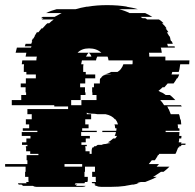

<svg xmlns="http://www.w3.org/2000/svg" viewBox="-56 -730 760 750"><path d="M642 -449H617L614 -439H644Q643 -435 641 -431.5Q639 -428 637 -424H635Q632 -419 629 -414Q626 -409 622 -404H599L586 -389H579Q575 -385 571.5 -382Q568 -379 563 -375L574 -369H576Q580 -367 583.5 -364.5Q587 -362 591 -359H607Q613 -355 618.5 -349.5Q624 -344 629 -339H570Q578 -331 585 -319H651L654 -314H597Q599 -312 600 -309Q601 -306 602 -304H603Q608 -293 611 -284H643Q645 -280 646 -274.5Q647 -269 648 -264H649Q651 -260 651 -254.5Q651 -249 652 -244H638Q639 -240 639 -236.5Q639 -233 639 -229H644Q645 -227 645 -224Q645 -221 645 -219H591V-214H645Q645 -210 644.5 -206.5Q644 -203 644 -199H653L652 -189H644Q644 -185 643.5 -181.5Q643 -178 642 -174H653L651 -169H669Q669 -168 668.5 -167Q668 -166 668 -164H653L651 -159H645Q645 -158 644.5 -157Q644 -156 644 -154H640L634 -139Q633 -137 632 -134Q631 -131 629 -129H566L563 -124H561Q559 -119 555.5 -114Q552 -109 549 -104H537L525 -89H565L556 -79H606Q595 -68 583 -59H573Q566 -54 558 -49Q550 -44 542 -39H556Q546 -33 534.5 -28.5Q523 -24 511 -19H494Q490 -18 486 -17Q482 -16 478 -14H486Q482 -13 476.5 -11.5Q471 -10 466 -9H461Q454 -8 447.5 -6.5Q441 -5 433 -4H436Q422 -2 406.5 -1Q391 0 375 0H340Q328 0 321 -4H319Q316 -5 312 -9H317Q314 -12 313 -14H305L302 -19H319Q318 -22 318 -27V-39H304V-59H315V-79H276V-59H274V-39H287V-27Q287 -25 286.5 -23Q286 -21 285 -19H276L274 -14H239L236 -9H246Q242 -5 240 -4H279Q274 0 265 0H87Q79 0 72 -4H34Q32 -5 28 -9H17L14 -14H48L46 -19H56Q55 -22 55 -27V-39H42V-59H44V-79H-36V-89H51V-104H48V-124H94V-129H62V-139H46V-154H45V-159H51V-164H30V-174H47V-189H63V-199H29V-214H90V-219H33V-229H58V-244H45V-264H68V-284H51V-304H210V-314H156V-319H-10V-339H27V-359H46V-369H44V-389H25V-404H45V-424H84V-439H47V-449H37V-459Q37 -464 37 -469Q37 -474 38 -479H29Q30 -483 30 -486.5Q30 -490 31 -494H86Q86 -498 86.5 -501.5Q87 -505 88 -509H44L47 -524H5Q6 -529 7.5 -534Q9 -539 10 -544H65L67 -549H41L44 -559H66L70 -569H67Q69 -571 70 -574Q71 -577 72 -579H74L80 -589H79L88 -604H94L106 -619H110Q115 -624 119.5 -629.5Q124 -635 129 -639H136Q144 -647 154 -654H107Q109 -656 110.5 -657Q112 -658 114 -659H104Q106 -661 108 -662Q110 -663 111 -664H157Q164 -668 171 -671.5Q178 -675 185 -679H124Q134 -684 144 -687.5Q154 -691 165 -694H239Q249 -697 260 -699.5Q271 -702 283 -704H287Q322 -710 362 -710Q405 -710 441 -704H437Q450 -702 461.5 -699.5Q473 -697 483 -694H409Q433 -688 450 -679H511Q519 -675 526 -671.5Q533 -668 539 -664H493L501 -659H511Q513 -658 515 -657Q517 -656 518 -654H565Q576 -647 583 -639H577Q587 -631 595 -619H591Q594 -615 597 -611.5Q600 -608 602 -604H596L605 -589H606L610 -579H608Q610 -577 610.5 -574Q611 -571 612 -569H615L619 -559H597L600 -549H626Q627 -547 627 -544H572Q574 -539 574.5 -534Q575 -529 576 -524H526Q527 -520 527 -516.5Q527 -513 527 -509H590V-494H684Q684 -490 683.5 -486.5Q683 -483 683 -479H648L645 -459Q644 -457 643.5 -454Q643 -451 642 -449ZM247 -524H290Q285 -519 280 -509H301Q299 -517 291 -524H340Q321 -541 292 -541Q263 -541 247 -524ZM379 -439H350Q367 -442 378 -449H403Q411 -454 415 -459Q423 -469 426 -479H461Q462 -481 462 -484Q462 -487 462 -489V-494H368Q367 -498 366.5 -501.5Q366 -505 364 -509H324Q320 -502 319 -494H264L261 -479H270Q269 -475 269 -469.5Q269 -464 269 -459V-449H279V-439H316V-424H277V-404H257V-389H276V-369H278V-359H259V-339H222V-319H262V-339H321V-359H305V-369H304V-389H311V-404H334V-411Q334 -420 335 -424H338Q340 -430 346 -434Q352 -438 365 -438H368Q376 -438 379 -439ZM393 -264Q381 -279 356 -284H324Q320 -285 314.5 -285.5Q309 -286 303 -286H301Q288 -286 283 -290V-284H300V-264H277V-244H290V-229H265V-219H322V-214H261V-199H295V-189H279V-174H262V-164H283V-159H277V-154H278V-139H294V-129H302V-141Q302 -148 305 -154H309Q310 -156 311 -157Q312 -158 313 -159H319Q323 -163 326 -164H341Q348 -168 360 -168H362Q366 -168 369 -168Q372 -168 376 -169H358Q363 -170 367.5 -171.5Q372 -173 376 -174H365Q377 -180 386 -189H394Q398 -193 401 -199H392Q394 -203 395 -206.5Q396 -210 397 -214H343Q344 -216 344 -219H398Q399 -222 399 -227V-229H394Q393 -233 393 -236.5Q393 -240 391 -244H405Q402 -255 395 -264ZM196 -79H265V-89H196Z"/></svg>

Font: Rubik Glitch
Style: Regular
Weight: 400
Designer: Hubert and Fischer, NaN
Foundry: Hubert and Fischer, NaN
Version: Version 2.200